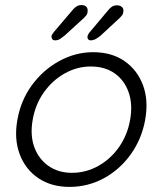

<svg xmlns="http://www.w3.org/2000/svg" viewBox="-20 -730 644 760"><path d="M554.7 -255.9Q541 -179.7 497.6 -119.1Q454.1 -58.6 391.1 -24.4Q328.1 9.8 254.9 9.8Q183.6 9.8 132.3 -24.4Q81.1 -58.6 58.1 -119.1Q35.2 -179.7 48.8 -255.9Q62.5 -333 106.4 -393.1Q150.4 -453.1 214.4 -488.3Q278.3 -523.4 348.6 -523.4Q421.9 -523.4 472.7 -488.3Q523.4 -453.1 545.9 -393.1Q568.4 -333 554.7 -255.9ZM495.1 -255.9Q505.9 -316.4 489.3 -364.3Q472.7 -412.1 434.1 -439.5Q395.5 -466.8 338.9 -466.8Q285.2 -466.8 236.3 -439.5Q187.5 -412.1 153.8 -364.7Q120.1 -317.4 109.4 -255.9Q98.6 -195.3 115.7 -147.9Q132.8 -100.6 171.9 -73.2Q210.9 -45.9 264.6 -45.9Q320.3 -45.9 369.1 -73.2Q418 -100.6 451.2 -147.9Q484.4 -195.3 495.1 -255.9ZM198.2 -570.3Q190.4 -570.3 187 -575.2Q183.6 -580.1 183.6 -585.9Q184.6 -592.8 193.4 -603.5L266.6 -689.5Q271.5 -696.3 280.8 -703.1Q290 -710 302.7 -710Q315.4 -710 322.3 -702.6Q329.1 -695.3 326.2 -679.7Q325.2 -673.8 321.3 -668.9Q317.4 -664.1 312.5 -659.2L234.4 -587.9Q225.6 -581.1 217.3 -575.7Q209 -570.3 198.2 -570.3ZM338.9 -570.3Q332 -570.3 328.6 -575.2Q325.2 -580.1 326.2 -585Q327.1 -592.8 335.9 -603.5L408.2 -689.5Q413.1 -696.3 421.9 -702.6Q430.7 -709 442.4 -709Q455.1 -709 462.9 -702.1Q470.7 -695.3 467.8 -680.7Q466.8 -673.8 462.9 -668.9Q459 -664.1 454.1 -659.2L377 -587.9Q368.2 -581.1 358.9 -575.7Q349.6 -570.3 338.9 -570.3Z"/></svg>

Font: Quicksand
Style: Italic
Weight: 400
Designer: Andrew Paglinawan
Foundry: Andrew Paglinawan
Version: Version 3.006